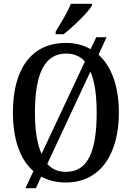

<svg xmlns="http://www.w3.org/2000/svg" viewBox="-20 -951 693 1011"><path d="M273 -784V-771H315C367 -811 443 -886 464 -921V-931H353C336 -886 300 -830 273 -784ZM156 -50 114 40H169L197 -21C234 -1 276 10 327 10C506 10 606 -137 606 -358C606 -494 568 -601 499 -663L541 -755H487L457 -692C420 -713 378 -725 328 -725C139 -725 48 -580 48 -359C48 -221 84 -112 156 -50ZM427 -627 199 -141C175 -193 164 -267 164 -358C164 -555 211 -669 328 -669C370 -669 402 -655 427 -627ZM327 -46C285 -46 253 -61 229 -88L456 -574C479 -522 489 -449 489 -358C489 -162 447 -46 327 -46Z"/></svg>

Font: Noto Serif Condensed Medium
Style: Regular
Weight: 500
Width: 3
Designer: Monotype Design Team
Foundry: Monotype Imaging Inc.
Version: Version 2.015